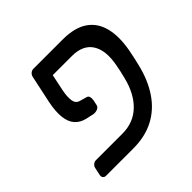

<svg xmlns="http://www.w3.org/2000/svg" viewBox="-147 -717 863 863"><g transform="rotate(-45 284.5 -285.5)"><path d="M213.3 -489.2 196.9 -410.9Q189.6 -374.6 193 -350.9Q196.4 -327.2 217.4 -321.2L251.9 -311.4Q259.9 -309 262.4 -300.5Q264.9 -292 262.9 -279.7L257.8 -255.4Q255.4 -243.8 243.3 -238.9Q231.2 -234.1 217.9 -236.1L180.8 -244.4Q150.3 -251.6 132.1 -272.3Q113.9 -292.9 109.9 -328.7Q105.9 -364.4 115.9 -414.3L144.4 -548.1Q147 -558.3 154.7 -564.6Q162.4 -571 172.6 -571H357.9Q433.3 -571 476.9 -541.6Q520.6 -512.1 534.8 -456.7Q549.1 -401.3 534.6 -323.4Q531.6 -308.4 526.9 -285.5Q522.1 -262.6 518.1 -247.6Q499.7 -170.6 462 -114.7Q424.3 -58.9 367.8 -29.4Q311.3 0 235.9 0H63.2Q53 0 48.2 -6.4Q43.4 -12.7 45.4 -22.9L53.1 -58.9Q55.1 -69.1 63.1 -75.4Q71.1 -81.8 81.3 -81.8H249Q318.5 -81.8 365.4 -126.4Q412.3 -171 432.1 -251.1Q436.3 -266.1 440.3 -285.5Q444.3 -304.9 447.1 -319.9Q462.1 -400.2 433.2 -444.7Q404.4 -489.2 334.9 -489.2Z"/></g></svg>

Font: Rubik Light
Style: Italic
Weight: 300
Italic angle: -12°
Designer: Hubert and Fischer
Foundry: Hubert and Fischer
Version: Version 2.300;gftools[0.9.30]